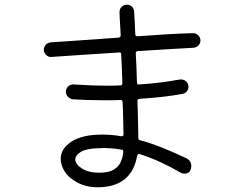

<svg xmlns="http://www.w3.org/2000/svg" viewBox="-20 -786 1040 816"><path d="M394 10Q339 10 295.5 -18Q252 -46 241 -89Q238 -100 238 -111Q238 -154 283.5 -184Q329 -214 414 -214Q432 -214 452.5 -212.5Q473 -211 495 -207H497Q505 -207 505 -215Q504 -244 503.5 -279Q503 -314 501 -352Q501 -361 492 -361Q473 -360 454 -360Q435 -360 417 -360Q381 -360 348.5 -361Q316 -362 288 -364Q277 -366 268.5 -375Q260 -384 260 -396Q260 -410 270 -419Q280 -428 294 -427Q328 -425 361.5 -423.5Q395 -422 429 -422Q445 -422 460 -422Q475 -422 491 -423Q500 -423 500 -432Q499 -463 498 -494Q497 -525 495 -555Q495 -565 486 -563Q401 -558 323.5 -552.5Q246 -547 199 -544Q186 -543 176.5 -552Q167 -561 166 -574Q166 -586 174.5 -595.5Q183 -605 196 -606Q243 -609 320.5 -614.5Q398 -620 484 -626Q493 -628 493 -636Q492 -665 490 -690.5Q488 -716 488 -735Q488 -749 497.5 -757.5Q507 -766 520 -766Q532 -766 540.5 -758Q549 -750 550 -738Q551 -719 552.5 -694Q554 -669 555 -640Q555 -631 567 -632Q632 -637 693 -640.5Q754 -644 800 -645Q813 -645 822 -636.5Q831 -628 832 -615Q832 -602 823.5 -593Q815 -584 802 -583Q759 -581 696.5 -577Q634 -573 566 -569Q557 -568 557 -559Q559 -529 560 -498Q561 -467 562 -435Q562 -426 571 -427Q663 -433 743 -448Q759 -450 770 -441Q781 -432 781 -417Q781 -407 774 -398Q767 -389 756 -387Q713 -379 666.5 -374Q620 -369 573 -366Q564 -365 564 -356Q566 -311 566.5 -271Q567 -231 568 -200Q568 -191 576 -190Q620 -178 669 -158.5Q718 -139 773 -113Q793 -102 793 -81Q793 -73 790 -65Q784 -48 764 -48Q755 -48 748 -52Q709 -75 665 -95.5Q621 -116 574 -131Q573 -131 572.5 -131.5Q572 -132 571 -132Q566 -132 563 -124Q539 10 394 10ZM402 -52Q441 -52 462.5 -64.5Q484 -77 493 -97.5Q502 -118 504 -140V-142Q504 -150 497 -150Q473 -154 448.5 -156Q424 -158 399 -156Q347 -155 323.5 -140.5Q300 -126 300 -109Q300 -88 328 -70Q356 -52 402 -52Z"/></svg>

Font: Kiwi Maru Light
Style: Regular
Weight: 300
Designer: Hiroki-Chan
Version: Version 1.100